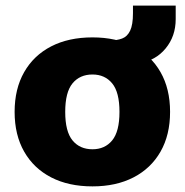

<svg xmlns="http://www.w3.org/2000/svg" viewBox="-20 -652 657 683"><path d="M309 11Q224 11 162 -21Q100 -53 66 -112.5Q32 -172 32 -254Q32 -336 66 -395.5Q100 -455 162 -487Q224 -519 309 -519Q393 -519 455 -487Q517 -455 551 -395.5Q585 -336 585 -254Q585 -172 551 -112.5Q517 -53 455 -21Q393 11 309 11ZM309 -121Q353 -121 379 -152.5Q405 -184 405 -254Q405 -324 379 -355.5Q353 -387 309 -387Q264 -387 238 -355.5Q212 -324 212 -254Q212 -184 238 -152.5Q264 -121 309 -121ZM476 -428 369 -493V-508Q396 -508 414.5 -515Q433 -522 443 -543Q453 -564 453 -605V-632H605V-584Q605 -523 569 -479.5Q533 -436 476 -428Z"/></svg>

Font: Mulish Black
Style: Regular
Weight: 900
Designer: Vernon Adams
Foundry: Vernon Adams
Version: Version 3.603; ttfautohint (v1.8.3)